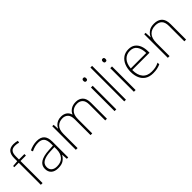

<svg xmlns="http://www.w3.org/2000/svg" viewBox="204 -1953 3048 3048"><g transform="rotate(-45 1728.0 -428.5)"><path d="M273 -547H151V-51H112V-547H12V-573L112 -581V-647Q112 -730 148 -773Q184 -816 262 -816Q288 -816 309 -812Q330 -808 349 -803L341 -768Q304 -781 262 -781Q203 -781 177 -750Q151 -719 151 -648V-581H273Z M557 -590Q642 -590 684.5 -545.5Q727 -501 727 -404V-51H696L689 -149H687Q663 -103 619.5 -72Q576 -41 497 -41Q419 -41 377.5 -79Q336 -117 336 -184Q336 -263 401.5 -303.5Q467 -344 588 -350L688 -356V-396Q688 -482 655 -518.5Q622 -555 556 -555Q479 -555 399 -515L387 -549Q425 -567 468 -578.5Q511 -590 557 -590ZM592 -319Q490 -314 433 -282Q376 -250 376 -184Q376 -132 409 -103.5Q442 -75 501 -75Q595 -75 641 -128.5Q687 -182 688 -270V-323Z M1435 -591Q1507 -591 1551.5 -547Q1596 -503 1596 -410V-51H1558V-408Q1558 -485 1522.5 -520.5Q1487 -556 1432 -556Q1356 -556 1311 -512Q1266 -468 1266 -370V-51H1228V-408Q1228 -485 1192.5 -520.5Q1157 -556 1102 -556Q1030 -556 983.5 -511Q937 -466 937 -366V-51H898V-581H929L935 -489H938Q949 -515 970.5 -538Q992 -561 1025 -576Q1058 -591 1105 -591Q1161 -591 1200.5 -564Q1240 -537 1255 -485H1257Q1278 -534 1323 -562.5Q1368 -591 1435 -591Z M1786 -775Q1805 -775 1811.5 -765Q1818 -755 1818 -739Q1818 -723 1811.5 -713Q1805 -703 1786 -703Q1770 -703 1763 -713Q1756 -723 1756 -739Q1756 -755 1763 -765Q1770 -775 1786 -775ZM1806 -581V-51H1767V-581Z M2023 -51H1985V-811H2023Z M2220 -775Q2239 -775 2245.5 -765Q2252 -755 2252 -739Q2252 -723 2245.5 -713Q2239 -703 2220 -703Q2204 -703 2197 -713Q2190 -723 2190 -739Q2190 -755 2197 -765Q2204 -775 2220 -775ZM2240 -581V-51H2201V-581Z M2617 -591Q2685 -591 2728.5 -558.5Q2772 -526 2793.5 -470.5Q2815 -415 2815 -345V-314H2427Q2426 -199 2478.5 -137.5Q2531 -76 2629 -76Q2678 -76 2713.5 -83.5Q2749 -91 2794 -112V-74Q2755 -57 2716.5 -49Q2678 -41 2628 -41Q2547 -41 2493.5 -75Q2440 -109 2413.5 -170Q2387 -231 2387 -311Q2387 -388 2413 -451.5Q2439 -515 2490 -553Q2541 -591 2617 -591ZM2617 -556Q2537 -556 2487 -502.5Q2437 -449 2428 -348H2775Q2775 -441 2736 -498.5Q2697 -556 2617 -556Z M3190 -591Q3278 -591 3325.5 -544Q3373 -497 3373 -398V-51H3334V-396Q3334 -479 3296 -517.5Q3258 -556 3187 -556Q3100 -556 3051 -504.5Q3002 -453 3002 -348V-51H2963V-581H2994L3000 -477H3003Q3022 -522 3067.5 -556.5Q3113 -591 3190 -591Z"/></g></svg>

Font: Noto Sans Tamil UI ExtraLight
Style: Regular
Weight: 200
Designer: Jelle Bosma - Monotype Design Team
Foundry: Monotype Imaging Inc.
Version: Version 2.004; ttfautohint (v1.8.4.7-5d5b)